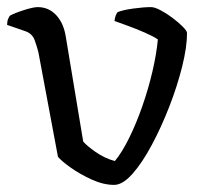

<svg xmlns="http://www.w3.org/2000/svg" viewBox="-22 -520 594 540"><path d="M299 0Q269 0 236 -15Q203 -30 177 -48.5Q151 -67 141 -79L86 -373Q82 -389 75.5 -407Q69 -425 50 -432L-2 -450Q-2 -460 1 -467Q4 -474 6 -476Q21 -484 46.5 -492Q72 -500 84 -500Q115 -500 136 -477.5Q157 -455 163 -417L212 -122Q222 -110 247 -92.5Q272 -75 301 -67Q321 -91 341 -131.5Q361 -172 378 -220.5Q395 -269 406.5 -318Q418 -367 422 -409Q411 -417 386 -428Q361 -439 336 -448Q311 -457 300 -461Q302 -478 309 -486Q324 -492 353 -496Q382 -500 403 -500Q413 -500 430 -491Q447 -482 463.5 -469.5Q480 -457 492 -445Q504 -433 504 -427Q504 -388 490.5 -333.5Q477 -279 454.5 -221Q432 -163 405 -112.5Q378 -62 350.5 -31Q323 0 299 0Z"/></svg>

Font: Texturina Light
Style: Regular
Weight: 300
Designer: Guillermo Torres Carreño
Foundry: Omnibus-Type
Version: Version 1.002; ttfautohint (v1.8.3)